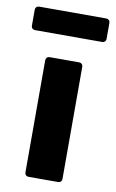

<svg xmlns="http://www.w3.org/2000/svg" viewBox="-88 -703 451 747"><g transform="rotate(10 137.5 -329.5)"><path d="M-9.8 -643.6V-582C-9.8 -572.3 -3.9 -566.4 5.9 -566.4H269.5C279.3 -566.4 285.2 -572.3 285.2 -582V-643.6C285.2 -653.3 279.3 -659.2 269.5 -659.2H5.9C-3.9 -659.2 -9.8 -653.3 -9.8 -643.6ZM64.5 -457V-15.6C64.5 -5.9 70.3 0 80.1 0H195.3C205.1 0 210.9 -5.9 210.9 -15.6V-457C210.9 -466.8 205.1 -472.7 195.3 -472.7H80.1C70.3 -472.7 64.5 -466.8 64.5 -457Z"/></g></svg>

Font: Ed Sans Neue
Style: Bold
Weight: 700
Designer: Stephen Hutchings
Version: Version 1.004;PS 001.004;hotconv 1.0.88;makeotf.lib2.5.64775